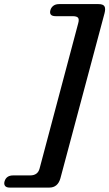

<svg xmlns="http://www.w3.org/2000/svg" viewBox="-105 -766 520 914"><path d="M83.5 36 267.5 -656Q272.5 -674 266.5 -681.5Q260.5 -689 240.5 -689H160Q127 -689 135 -718Q138.5 -730.5 149 -738.5Q159.5 -746.5 176.5 -746.5H364Q386 -746.5 392.2 -736Q398.5 -725.5 392.5 -702.5L182.5 83Q170 127 129.5 127H-58.5Q-75 127 -81 118.8Q-87 110.5 -83.5 98Q-75.5 69 -42 69H38.5Q75 69 83.5 36Z"/></svg>

Font: Fraunces 9pt S050 SemiBold
Style: Italic
Weight: 600
Italic angle: -16°
Version: Version 1.000; ttfautohint (v1.8.3)